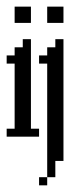

<svg xmlns="http://www.w3.org/2000/svg" viewBox="-20 -410 235 576"><path d="M97.2 146V121.6H121.6V146ZM0 0V-23.9H23.9V-219.2H0V-243.7H23.9V-268.1H48.3V-292.5H72.8V-23.9H97.2V0ZM121.6 121.6V-219.2H97.2V-243.7H121.6V-268.1H146V-292.5H170.4V72.8H146V121.6ZM23.9 -341.3V-390.1H72.8V-341.3ZM121.6 -341.3V-390.1H170.4V-341.3Z"/></svg>

Font: FS Mondwest Regular
Style: Regular
Weight: 400
Designer: NZWStudios2024
Foundry: https://fontstruct.com
Version: Version 1.0